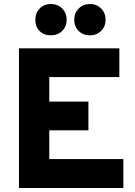

<svg xmlns="http://www.w3.org/2000/svg" viewBox="-20 -942 677 962"><path d="M235 -765Q200 -765 178.5 -786.5Q157 -808 157 -843Q157 -877 179 -899.5Q201 -922 235 -922Q269 -922 291.5 -899.5Q314 -877 314 -843Q314 -809 291.5 -787Q269 -765 235 -765ZM431 -765Q396 -765 374 -787Q352 -809 352 -843Q352 -877 374.5 -899.5Q397 -922 431 -922Q464 -922 486.5 -899.5Q509 -877 509 -843Q509 -809 486.5 -787Q464 -765 431 -765ZM75 0V-700H578V-556H227V-433H423V-289H227V-145H598V0Z"/></svg>

Font: Overpass Heavy
Style: Regular
Weight: 900
Designer: Delve Withrington, Thomas Jockin
Foundry: Delve Fonts
Version: Version 3.000;DELV;Overpass